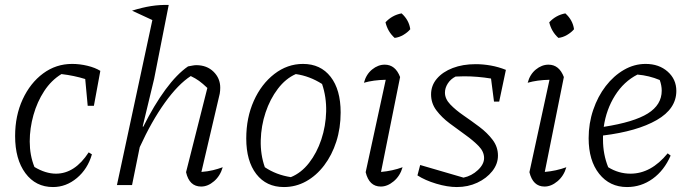

<svg xmlns="http://www.w3.org/2000/svg" viewBox="-20 -747 2783 775"><path d="M194 8Q124 8 82.5 -48Q41 -104 41 -198Q41 -280 71.5 -346Q102 -412 154 -450.5Q206 -489 271 -489Q302 -489 333 -481.5Q364 -474 385 -461L359 -320H334L324 -428Q279 -442 228 -448Q187 -423 158.5 -379.5Q130 -336 115 -282.5Q100 -229 100 -176Q100 -120 119 -73Q164 -46 206 -46Q282 -46 338 -132L351 -124Q334 -65 290.5 -28.5Q247 8 194 8Z M452 0 595 -666 513 -704Q555 -717 590 -722.5Q625 -728 661 -727L602 -428L556 -237L558 -235Q602 -323 648 -385.5Q694 -448 739 -479Q750 -481 758 -482.5Q766 -484 772 -484Q815 -484 842 -457.5Q869 -431 869 -393Q869 -387 868.5 -381Q868 -375 867 -369L793 -53Q819 -55 839.5 -60Q860 -65 879 -72Q869 -37 844 -15.5Q819 6 792 6Q744 6 731 -52L817 -392Q798 -410 783.5 -420.5Q769 -431 750 -440Q699 -407 645.5 -332.5Q592 -258 544 -153L513 0Z M1126 8Q1055 8 1014.5 -44.5Q974 -97 974 -188Q974 -272 1004.5 -340Q1035 -408 1087.5 -448.5Q1140 -489 1203 -489Q1274 -489 1314.5 -437Q1355 -385 1355 -293Q1355 -230 1337.5 -175.5Q1320 -121 1288.5 -79.5Q1257 -38 1215.5 -15Q1174 8 1126 8ZM1154 -32Q1196 -49 1227.5 -89.5Q1259 -130 1277 -184Q1295 -238 1296.5 -296.5Q1298 -355 1280 -408Q1230 -440 1174 -448Q1133 -430 1101.5 -388.5Q1070 -347 1052 -293Q1034 -239 1032.5 -181Q1031 -123 1049 -72Q1095 -41 1154 -32Z M1605 -72Q1595 -37 1569.5 -15.5Q1544 6 1517 6Q1470 6 1456 -52L1537 -425Q1487 -424 1449 -413Q1458 -447 1482 -466.5Q1506 -486 1533 -486Q1576 -486 1595 -436L1518 -53Q1564 -57 1605 -72ZM1601 -693Q1631 -666 1636 -629Q1625 -616 1608 -606Q1591 -596 1573 -594Q1545 -619 1536 -657Q1563 -686 1601 -693Z M1665 -39 1676 -81 1851 -30Q1884 -37 1909 -60.5Q1934 -84 1934 -109Q1934 -135 1912 -157.5Q1890 -180 1858.5 -202.5Q1827 -225 1795 -249Q1763 -273 1741.5 -301.5Q1720 -330 1720 -366Q1720 -402 1743.5 -429.5Q1767 -457 1807.5 -472.5Q1848 -488 1900 -488Q1930 -488 1961 -482.5Q1992 -477 2022 -465L1995 -337H1974L1962 -430Q1907 -439 1854 -439Q1835 -439 1819 -438Q1799 -428 1787.5 -410Q1776 -392 1776 -373Q1776 -348 1797.5 -325.5Q1819 -303 1851 -281Q1883 -259 1915 -235Q1947 -211 1968.5 -182.5Q1990 -154 1990 -119Q1990 -85 1967 -56Q1944 -27 1906.5 -9.5Q1869 8 1824 8Q1786 8 1741 -5.5Q1696 -19 1665 -39Z M2266 -72Q2256 -37 2230.5 -15.5Q2205 6 2178 6Q2131 6 2117 -52L2198 -425Q2148 -424 2110 -413Q2119 -447 2143 -466.5Q2167 -486 2194 -486Q2237 -486 2256 -436L2179 -53Q2225 -57 2266 -72ZM2262 -693Q2292 -666 2297 -629Q2286 -616 2269 -606Q2252 -596 2234 -594Q2206 -619 2197 -657Q2224 -686 2262 -693Z M2511 8Q2441 8 2398.5 -45.5Q2356 -99 2356 -189Q2356 -249 2374.5 -303.5Q2393 -358 2425 -399.5Q2457 -441 2498.5 -465Q2540 -489 2586 -489Q2640 -489 2675 -458Q2710 -427 2710 -380Q2710 -308 2631 -262.5Q2552 -217 2414 -200Q2414 -191 2414 -183Q2414 -124 2435 -72Q2477 -46 2525 -46Q2608 -46 2675 -128L2687 -119Q2661 -59 2614.5 -25.5Q2568 8 2511 8ZM2651 -381Q2651 -402 2643 -424Q2600 -442 2553 -446Q2498 -418 2462.5 -361.5Q2427 -305 2417 -235Q2539 -254 2595 -289Q2651 -324 2651 -381Z"/></svg>

Font: Piazzolla Light
Style: Italic
Weight: 300
Italic angle: -11.3°
Designer: Juan Pablo del Peral
Foundry: Huerta Tipografica
Version: Version 1.330